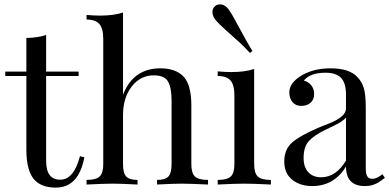

<svg xmlns="http://www.w3.org/2000/svg" viewBox="-20 -840 1773 874"><path d="M190 -514H338V-494H190V-107Q190 -22 254 -22Q316 -22 344 -129L364 -124Q338 14 234 14Q172 14 139 -19Q100 -59 100 -159V-494H4V-514H100V-667Q158 -669 190 -681Z M710 -529Q780 -529 816 -491Q851 -453 851 -360V-93Q851 -52 867.5 -36.5Q884 -21 927 -21V0Q843 -4 807 -4Q770 -4 695 0V-21Q732 -21 746.5 -36.5Q761 -52 761 -93V-382Q761 -440 745 -468.5Q729 -497 680 -497Q619 -497 579.5 -446Q540 -395 540 -316V-93Q540 -52 554.5 -36.5Q569 -21 606 -21V0Q531 -4 494 -4Q455 -4 374 0V-21Q417 -21 433.5 -36.5Q450 -52 450 -93V-663Q450 -710 432.5 -730.5Q415 -751 374 -751V-772Q406 -769 436 -769Q498 -769 540 -783V-409Q587 -529 710 -529Z M1213 -21V0Q1132 -4 1092 -4Q1052 -4 971 0V-21Q1014 -21 1030.5 -36.5Q1047 -52 1047 -93V-406Q1047 -453 1029.5 -473.5Q1012 -494 971 -494V-515Q1003 -512 1033 -512Q1095 -512 1137 -526V-93Q1137 -52 1153.5 -36.5Q1170 -21 1213 -21ZM960 -751Q947 -768 947 -785Q947 -803 960 -813Q968 -820 982 -820Q1004 -820 1020 -798Q1038 -773 1052 -745Q1109 -639 1129 -608L1118 -599Q1091 -628 1068 -649L1010 -701Q971 -736 960 -751Z M1462 -509Q1391 -509 1363 -473Q1384 -468 1397 -451.5Q1410 -435 1410 -412Q1410 -387 1394 -372.5Q1378 -358 1351 -358Q1326 -358 1311.5 -375Q1297 -392 1297 -420Q1297 -459 1344 -491Q1402 -529 1484 -529Q1569 -529 1605 -491Q1628 -468 1636.5 -437.5Q1645 -407 1645 -351V-73Q1645 -48 1652 -37Q1659 -26 1676 -26Q1695 -26 1721 -47L1732 -30Q1710 -14 1701 -8.5Q1692 -3 1676.5 2Q1661 7 1641 7Q1555 7 1555 -82Q1501 7 1401 7Q1346 7 1310 -22Q1274 -51 1274 -105Q1274 -160 1310 -191.5Q1346 -223 1435 -261L1483 -280Q1555 -310 1555 -346V-408Q1555 -463 1532 -486Q1509 -509 1462 -509ZM1459 -248Q1410 -224 1386 -198Q1362 -172 1362 -121Q1362 -79 1383.5 -56Q1405 -33 1442 -33Q1509 -33 1555 -109V-305Q1548 -296 1530 -284Q1515 -274 1459 -248Z"/></svg>

Font: Playfair Display
Style: Regular
Weight: 400
Designer: Claus Eggers S?rensen
Foundry: Claus Eggers S?rensen
Version: Version 1.003